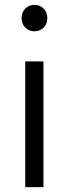

<svg xmlns="http://www.w3.org/2000/svg" viewBox="-20 -771 283 791"><path d="M84 0V-518H159V0ZM122 -642Q100 -642 84.5 -657Q69 -672 69 -697Q69 -721 84.5 -736Q100 -751 122 -751Q144 -751 159.5 -736Q175 -721 175 -697Q175 -672 159.5 -657Q144 -642 122 -642Z"/></svg>

Font: Ubuntu Sans
Style: Regular
Weight: 400
Designer: Dalton Maag Ltd
Foundry: Dalton Maag Ltd
Version: Version 1.006; ttfautohint (v1.8.4.7-5d5b)